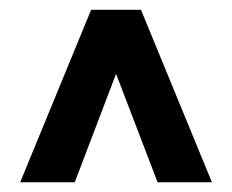

<svg xmlns="http://www.w3.org/2000/svg" viewBox="-20 -731 477 395"><path d="M304.2 -356H416L270 -710.9H167.5L21.5 -356H133.8L218.8 -579.1Z"/></svg>

Font: Shabnam
Style: Bold
Weight: 700
Foundry: DejaVu fonts team - Redesigned by Saber Rastikerdar - Based on Vazir font
Version: Version 5.0.1